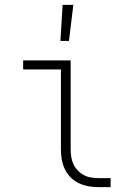

<svg xmlns="http://www.w3.org/2000/svg" viewBox="-20 -768 540 788"><path d="M385 0Q364 0 343.5 -3.5Q323 -7 304 -16Q285 -25 270 -40Q255 -55 246 -74Q237 -93 233.5 -113.5Q230 -134 230 -155V-483H75V-520H270V-155Q270 -139 272.5 -123.5Q275 -108 281.5 -94Q288 -80 299 -68.5Q310 -57 324 -49.5Q338 -42 353.5 -39.5Q369 -37 385 -37H434V0ZM228 -600 237 -748H281L263 -600Z"/></svg>

Font: Iosevka Curly Extralight
Style: Regular
Weight: 200
Monospace: yes
Designer: Belleve Invis
Foundry: Belleve Invis
Version: Version 22.1.2; ttfautohint (v1.8.4)